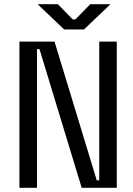

<svg xmlns="http://www.w3.org/2000/svg" viewBox="-20 -899 636 919"><path d="M241 -700 443 -36H455V-700H539V0H371L169 -664H157V0H73V-700ZM382 -758H287L160 -879H257L328 -806H341L412 -879H509Z"/></svg>

Font: Rilu
Style: Regular
Weight: 500
Designer: Alí Sinisterra
Foundry: Alí Sinisterra
Version: 0.1